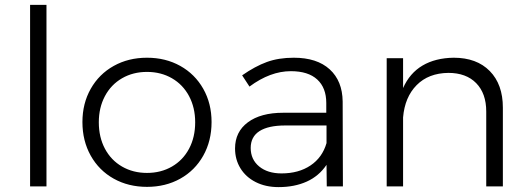

<svg xmlns="http://www.w3.org/2000/svg" viewBox="-20 -762 2157 785"><path d="M103 -742H170V0H103Z M845 -263Q845 -186 811 -125.5Q777 -65 717 -31.5Q657 2 581 2Q505 2 445 -31.5Q385 -65 351 -125.5Q317 -186 317 -263Q317 -339 351 -399Q385 -459 445 -492.5Q505 -526 581 -526Q657 -526 717 -492.5Q777 -459 811 -399Q845 -339 845 -263ZM384 -262Q384 -201 409 -154Q434 -107 479 -81Q524 -55 581 -55Q638 -55 683 -81Q728 -107 753 -154Q778 -201 778 -262Q778 -322 753 -369Q728 -416 683 -442Q638 -468 581 -468Q524 -468 479 -442Q434 -416 409 -369Q384 -322 384 -262Z M1316 0 1315 -88Q1284 -42 1234 -19.5Q1184 3 1119 3Q1066 3 1025.5 -17.5Q985 -38 963 -74Q941 -110 941 -155Q941 -223 993.5 -262Q1046 -301 1138 -301H1314V-341Q1314 -403 1277 -437Q1240 -471 1169 -471Q1085 -471 1000 -408L970 -454Q1023 -491 1071 -508.5Q1119 -526 1181 -526Q1276 -526 1328 -478.5Q1380 -431 1381 -347L1382 0ZM1315 -177V-249H1146Q1077 -249 1041 -226Q1005 -203 1005 -157Q1005 -110 1039.5 -81.5Q1074 -53 1131 -53Q1201 -53 1249.5 -85.5Q1298 -118 1315 -177Z M2036 -322V0H1968V-306Q1968 -380 1927 -422Q1886 -464 1813 -464Q1732 -463 1683.5 -414Q1635 -365 1628 -282V0H1561V-524H1628V-402Q1655 -463 1707.5 -494Q1760 -525 1835 -526Q1929 -526 1982.5 -471.5Q2036 -417 2036 -322Z"/></svg>

Font: TypoPRO Montserrat
Style: Regular
Weight: 300
Designer: Julieta Ulanovsky
Foundry: Julieta Ulanovsky
Version: Version 6.001